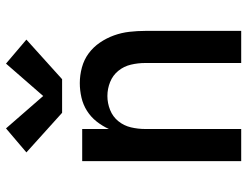

<svg xmlns="http://www.w3.org/2000/svg" viewBox="-112 -712 824 640"><g transform="rotate(-90 300.0 -392.0)"><path d="M83 0V-530H190V-441Q200 -463 215 -482Q230 -501 250.5 -514Q271 -527 295 -532.5Q319 -538 343 -538Q369 -538 395 -531Q421 -524 442 -508.5Q463 -493 478 -471Q493 -449 502 -424Q511 -399 514 -372.5Q517 -346 517 -320V0H410V-320Q410 -344 404.5 -367.5Q399 -391 384 -409.5Q369 -428 346.5 -437Q324 -446 300 -446Q276 -446 253.5 -437Q231 -428 216 -409.5Q201 -391 195.5 -367.5Q190 -344 190 -320V0ZM244 -597 112 -716 192 -784 300 -660 408 -784 488 -716 356 -597Z"/></g></svg>

Font: Iosevka Curly SmBdEx
Style: Regular
Weight: 600
Width: 7
Monospace: yes
Designer: Belleve Invis
Foundry: Belleve Invis
Version: Version 11.1.0; ttfautohint (v1.8.3)